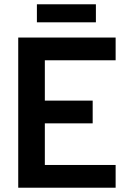

<svg xmlns="http://www.w3.org/2000/svg" viewBox="-20 -875 592 895"><path d="M65 0H519V-106H189V-300H412V-406H189V-594H519V-700H65ZM152 -771H427V-855H152Z"/></svg>

Font: Vanilla Cream
Style: Bold
Weight: 700
Designer: Jeremy Tribby, Jinavaṁso
Foundry: Tribby Type
Version: Version 1.422;Glyphs 3.1.2 (3151)